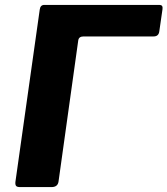

<svg xmlns="http://www.w3.org/2000/svg" viewBox="-20 -762 682 782"><path d="M141.8 -722.7Q144.2 -742 160.4 -742H629.5Q644.3 -742 641.9 -725L628.9 -634.9Q626.5 -613.6 605.6 -613.6H320.4Q301.1 -613.6 298.7 -597.5L218.4 -22.7Q215.2 0 189.7 0H62.1Q49.2 0 45.5 -4.9Q41.7 -9.7 42.7 -20.7Z"/></svg>

Font: Libre Franklin Thin
Style: Italic
Weight: 100
Italic angle: -8°
Designer: Pablo Impallari, Rodrigo Fuenzalida, Nhung Nguyen
Foundry: Impallari Type
Version: Version 3.000